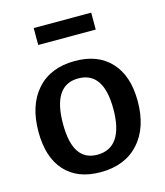

<svg xmlns="http://www.w3.org/2000/svg" viewBox="-113 -835 802 932"><g transform="rotate(-15 288.0 -369.0)"><path d="M540 -276Q540 -143 470.5 -66Q401 11 278 11Q162 11 99 -58.5Q36 -128 36 -256Q36 -390 104.5 -466.5Q173 -543 295 -543Q411 -543 475.5 -473Q540 -403 540 -276ZM161 -262Q161 -167 192 -121Q223 -75 284 -75Q350 -75 383 -124.5Q416 -174 416 -270Q416 -457 289 -457Q161 -457 161 -262ZM144 -749H433V-664H144Z"/></g></svg>

Font: Bitter Pro SemiBold
Style: Regular
Weight: 600
Designer: Sol Matas, and Bitter project Authors
Foundry: Sol Matas
Version: Version 1.010